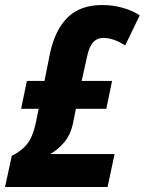

<svg xmlns="http://www.w3.org/2000/svg" viewBox="-33 -744 576 764"><path d="M14 -124Q53 -143 75 -171Q97 -199 108 -249L121 -311H51L74 -422H144L166 -532Q186 -625 236 -674.5Q286 -724 374 -724Q416 -724 455 -713Q494 -702 523 -683L465 -563Q419 -593 379 -593Q352 -593 336.5 -574.5Q321 -556 313 -517L292 -422H413L390 -311H269L257 -251Q248 -209 224 -179.5Q200 -150 167 -131H423L395 0H-13Z"/></svg>

Font: Noto Sans Condensed ExtraBold
Style: Italic
Weight: 800
Width: 3
Italic angle: -12°
Designer: Monotype Design Team
Foundry: Monotype Imaging Inc.
Version: Version 2.013; ttfautohint (v1.8.4.7-5d5b)